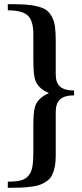

<svg xmlns="http://www.w3.org/2000/svg" viewBox="-20 -749 393 925"><path d="M17.6 155.8V126Q56.2 126 78.6 120.6Q101.1 115.2 115.7 99.1Q130.4 83 135.5 56.9Q140.6 30.8 140.6 -13.7V-146Q140.6 -204.1 147.5 -230.5Q158.7 -275.4 213.9 -299.3V-301.8Q161.6 -323.2 148.4 -367.2Q140.6 -393.6 140.6 -467.8V-583.5Q140.6 -649.9 113.5 -674.6Q86.4 -699.2 17.6 -699.2V-729Q68.4 -729 100.6 -727.1Q132.8 -725.1 161.1 -718Q189.5 -710.9 204.3 -699.7Q219.2 -688.5 230.2 -668Q241.2 -647.5 244.9 -620.6Q248.5 -593.8 248.5 -553.7V-391.1Q248.5 -349.6 269.8 -331.3Q291 -313 336.9 -313V-289.6Q291 -289.6 269.8 -270.5Q248.5 -251.5 248.5 -208.5V2.4Q248.5 32.7 243.7 55.4Q238.8 78.1 230.7 94.7Q222.7 111.3 207.3 122.3Q191.9 133.3 175.5 139.9Q159.2 146.5 132.6 150.1Q106 153.8 80.8 154.8Q55.7 155.8 17.6 155.8Z"/></svg>

Font: Elstob SemiBold
Style: Regular
Weight: 600
Designer: Peter S. Baker
Version: Version 1.015